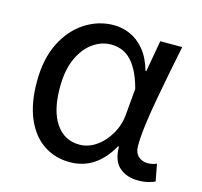

<svg xmlns="http://www.w3.org/2000/svg" viewBox="-88 -653 800 761"><g transform="rotate(15 312.5 -272.0)"><path d="M260 13Q199 13 152 -18.5Q105 -50 78.5 -111.5Q52 -173 52 -262Q52 -356 85 -421.5Q118 -487 172.5 -522Q227 -557 290 -557Q324 -557 356.5 -543Q389 -529 415.5 -497.5Q442 -466 457 -414H460L483 -543H573Q562 -490 550.5 -431Q539 -372 528.5 -314.5Q518 -257 511.5 -206.5Q505 -156 505 -119Q505 -92 520.5 -77.5Q536 -63 559 -63Q568 -63 578 -65Q588 -67 596 -71L609 -1Q598 4 581 8.5Q564 13 540 13Q492 13 462.5 -13.5Q433 -40 433 -97H429Q367 13 260 13ZM279 -64Q315 -64 347.5 -86.5Q380 -109 402 -147.5Q424 -186 427 -232L436 -335Q424 -379 408.5 -407.5Q393 -436 375 -452Q357 -468 337.5 -474Q318 -480 299 -480Q260 -480 225 -455.5Q190 -431 168 -383Q146 -335 146 -263Q146 -168 181.5 -116Q217 -64 279 -64Z"/></g></svg>

Font: kannada15
Style: Book
Weight: 400
Designer: Jelle Bosma - Monotype Design Team
Foundry: Monotype Imaging Inc.
Version: Version 2.003